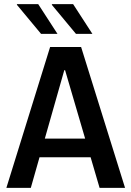

<svg xmlns="http://www.w3.org/2000/svg" viewBox="-20 -915 640 935"><path d="M11 0 224 -686H375L589 0H465L297 -573H293L130 0ZM127 -149V-240H468V-149ZM350 -750 232 -892 234 -895H336L430 -750ZM180 -750 62 -892 63 -895H166L260 -750Z"/></svg>

Font: Chivo Mono Medium
Style: Regular
Weight: 500
Monospace: yes
Designer: Hector Gatti
Foundry: Omnibus-Type
Version: Version 1.008